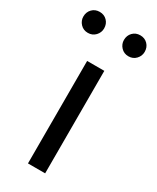

<svg xmlns="http://www.w3.org/2000/svg" viewBox="-222 -824 720 881"><g transform="rotate(30 137.5 -383.5)"><path d="M183 0H92V-543H183ZM30 -656Q6 -656 -9.5 -672.5Q-25 -689 -25 -711Q-25 -735 -9.5 -751Q6 -767 30 -767Q54 -767 69.5 -751Q85 -735 85 -711Q85 -689 69.5 -672.5Q54 -656 30 -656ZM245 -656Q221 -656 205.5 -672.5Q190 -689 190 -711Q190 -735 205.5 -751Q221 -767 245 -767Q269 -767 284.5 -751Q300 -735 300 -711Q300 -689 284.5 -672.5Q269 -656 245 -656Z"/></g></svg>

Font: Source Han Sans & Saira Hybrid
Style: Regular
Weight: 400
Designer: Ryoko NISHIZUKA 西塚涼子 (kana & ideographs); Paul D. Hunt (Latin, Greek & Cyrillic); Wenlong ZHANG 张文龙 (bopomofo); Sandoll 
Foundry: Adobe Systems Incorporated
Version: Version 1.00;August 2, 2021;FontCreator 13.0.0.2675 64-bit